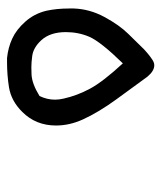

<svg xmlns="http://www.w3.org/2000/svg" viewBox="23 -297 454 540"><g transform="rotate(90 250.0 -27.0)"><path d="M3.9 5.4Q3.9 -1 3.9 -7.8Q5.4 -52.2 27.8 -93.8Q50.3 -135.3 74.7 -160.2Q114.7 -201.2 118.7 -205.1Q122.6 -209 130.6 -215.6Q138.7 -222.2 147.2 -228Q155.8 -233.9 163.6 -233.9Q179.7 -233.9 195.8 -214.4Q195.8 -214.4 195.8 -214.4Q223.1 -177.7 259.3 -127.4Q295.9 -77.1 315.9 -33.2Q333 4.4 333 42.5Q333 99.1 294.9 137.2Q264.2 168.5 225.1 174.8Q190.9 180.2 154.8 180.2Q145.5 180.2 143.1 180.2Q113.8 177.2 88.4 165.5Q63 153.8 41 128.9Q18.6 104 10.3 69.8Q3.9 41 3.9 5.4ZM70.3 14.6Q70.3 58.6 92.8 83.5Q113.8 106.4 137.7 109.4Q155.8 111.8 168.9 111.8Q182.1 111.8 189.9 111.3Q215.8 109.9 250 88.9Q260.3 67.9 260.3 45.4Q260.3 33.7 257.3 21Q249 -16.6 229.5 -53Q210 -89.4 158.2 -145.5Q97.7 -83.5 83.5 -51.3Q70.3 -20.5 70.3 14.6Z"/></g></svg>

Font: Bakudai
Style: Medium
Weight: 500
Version: Version 1.48